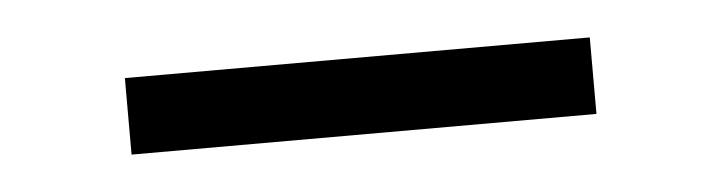

<svg xmlns="http://www.w3.org/2000/svg" viewBox="-23 -332 542 144"><g transform="rotate(-5 247.5 -260.0)"><path d="M72.5 -231.2V-288.8H422.5V-231.2Z"/></g></svg>

Font: Now Light
Style: Regular
Weight: 300
Designer: Alfredo Marco Pradil
Foundry: Alfredo Marco Pradil
Version: Version 1.002;PS 001.002;hotconv 1.0.88;makeotf.lib2.5.64775